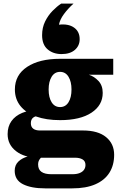

<svg xmlns="http://www.w3.org/2000/svg" viewBox="-20 -847 667 1058"><path d="M229 191Q152 191 106.5 168Q61 145 61 94Q61 63 81 43.5Q101 24 135 14.5Q169 5 210 5L217 12Q209 18 202.5 25.5Q196 33 193 41Q190 49 190 59Q190 87 208.5 100Q227 113 263 113H379Q403 113 419 106.5Q435 100 443 88.5Q451 77 451 62Q451 41 435 31.5Q419 22 393 22H191Q115 22 68.5 -14Q22 -50 22 -108Q22 -150 43 -179.5Q64 -209 102.5 -225Q141 -241 191 -240L200 -209Q176 -209 163 -199Q150 -189 150 -168Q150 -148 163 -138Q176 -128 200 -128H437Q520 -128 564.5 -91.5Q609 -55 609 6Q609 63 583 104.5Q557 146 505.5 168.5Q454 191 378 191ZM311 -185Q235 -185 179 -205Q123 -225 92.5 -263Q62 -301 62 -354Q62 -434 129.5 -478.5Q197 -523 311 -523L470 -435Q499 -426 522.5 -401Q546 -376 546 -335Q546 -267 484 -226Q422 -185 311 -185ZM311 -257Q341 -257 357.5 -283.5Q374 -310 374 -354Q374 -397 357.5 -424Q341 -451 311 -451Q281 -451 264.5 -424Q248 -397 248 -354Q248 -310 264.5 -283.5Q281 -257 311 -257ZM470 -435 311 -523H604V-435ZM319 -549Q273 -549 242.5 -575Q212 -601 212 -653Q212 -695 228.5 -728.5Q245 -762 269.5 -787Q294 -812 317 -827H385Q354 -799 332 -769Q310 -739 305 -711Q357 -717 388 -695Q419 -673 419 -631Q419 -595 392.5 -572Q366 -549 319 -549Z"/></svg>

Font: Montagu Slab 144pt
Style: Bold
Weight: 700
Designer: Florian Karsten
Foundry: Florian Karsten
Version: Version 1.000